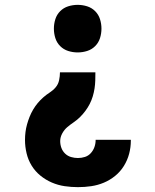

<svg xmlns="http://www.w3.org/2000/svg" viewBox="-20 -558 640 791"><path d="M301 213Q274 213 246.5 209Q219 205 193.5 194Q168 183 146.5 165.5Q125 148 110.5 124.5Q96 101 89.5 73.5Q83 46 83 19Q83 2 85 -14Q87 -30 91.5 -46Q96 -62 102 -77Q108 -92 116.5 -106.5Q125 -121 135.5 -133.5Q146 -146 158.5 -157Q171 -168 185 -177Q199 -186 209.5 -198.5Q220 -211 223.5 -227.5Q227 -244 227 -260H373Q373 -243 372.5 -226.5Q372 -210 369.5 -193.5Q367 -177 362 -160.5Q357 -144 349.5 -129.5Q342 -115 332 -101.5Q322 -88 310 -76Q298 -64 284 -54.5Q270 -45 257.5 -34.5Q245 -24 236.5 -8.5Q228 7 228 23Q228 38 233 51.5Q238 65 248.5 75Q259 85 273 89Q287 93 301 93Q316 93 330 88.5Q344 84 354 73Q364 62 369 48Q374 34 374 19Q374 19 374 18.5Q374 18 374 18H519Q519 19 519 20Q519 21 519 22Q519 49 512 75.5Q505 102 490.5 125.5Q476 149 454.5 166.5Q433 184 408 194.5Q383 205 356 209Q329 213 301 213ZM300 -342Q280 -342 261 -348Q242 -354 228 -368Q214 -382 208 -401Q202 -420 202 -440Q202 -460 208 -479Q214 -498 228 -512Q242 -526 261 -532Q280 -538 300 -538Q320 -538 339 -532Q358 -526 372 -512Q386 -498 392 -479Q398 -460 398 -440Q398 -420 392 -401Q386 -382 372 -368Q358 -354 339 -348Q320 -342 300 -342Z"/></svg>

Font: Iosevka Slab Heavy Extended
Style: Regular
Weight: 900
Width: 7
Monospace: yes
Designer: Belleve Invis
Foundry: Belleve Invis
Version: Version 11.1.0; ttfautohint (v1.8.3)